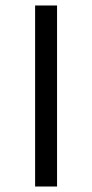

<svg xmlns="http://www.w3.org/2000/svg" viewBox="-20 -680 336 700"><path d="M108 -660V0H188V-660Z"/></svg>

Font: WorkSans-Regular
Style: Regular
Weight: 500
Designer: Wei Huang
Foundry: Wei Huang
Version: ""